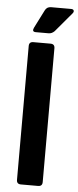

<svg xmlns="http://www.w3.org/2000/svg" viewBox="-60 -914 385 945"><g transform="rotate(5 133.0 -441.0)"><path d="M153 -882H252Q262 -882 265 -876Q268 -870 262 -862L181 -766Q168 -753 152 -753H89Q68 -753 78 -774L123 -863Q132 -882 153 -882ZM166 0H81Q60 0 60 -21V-682Q60 -703 81 -703H166Q187 -703 187 -682V-21Q187 0 166 0Z"/></g></svg>

Font: Rajdhani
Style: Bold
Weight: 700
Designer: Satya Rajpurohit, Jyotish Sonowal
Foundry: Indian Type Foundry
Version: Version 1.201 February 1, 2022